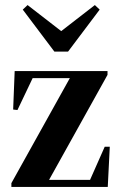

<svg xmlns="http://www.w3.org/2000/svg" viewBox="-20 -739 475 759"><path d="M25 0H406L414 -159H394L336 -28H174L405 -443V-458H38L32 -306L49 -304L109 -430H256L25 -15ZM89 -719 70 -701 195 -535H249L374 -701L355 -719L222 -616Z"/></svg>

Font: Source Serif 4 Display
Style: Bold
Weight: 700
Designer: Frank Grießhammer
Foundry: Adobe Systems Incorporated
Version: Version 4.004;hotconv 1.0.117;makeotfexe 2.5.65602